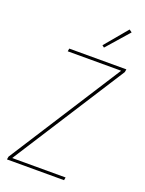

<svg xmlns="http://www.w3.org/2000/svg" viewBox="-175 -1043 850 1125"><g transform="rotate(20 250.0 -480.5)"><path d="M16 0 19 -18 467 -717H134L137 -735H493L490 -717L42 -18H375L372 0ZM326 -810 313 -820 431 -961 448 -949Z"/></g></svg>

Font: Iosevka Thin
Style: Italic
Weight: 100
Italic angle: -9°
Monospace: yes
Designer: Belleve Invis
Foundry: Belleve Invis
Version: Version 32.5.0; ttfautohint (v1.8.4)